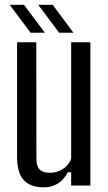

<svg xmlns="http://www.w3.org/2000/svg" viewBox="-20 -777 454 804"><path d="M163 7.5Q108.5 7.5 80 -22.5Q51.5 -52.5 51.5 -120V-600H132L132.5 -113.5Q132.5 -81.5 145.8 -67.5Q159 -53.5 189 -53.5Q218.5 -53.5 243 -69Q267.5 -84.5 278 -112V-600H358.5V0H278V-55.5H264Q246.5 -23 221.2 -7.8Q196 7.5 163 7.5ZM227.5 -640 140 -757H200.5L287.5 -640ZM108 -640 20.5 -757H80.5L168 -640Z"/></svg>

Font: Big Shoulders Text Thin
Style: Regular
Weight: 400
Version: Version 2.002